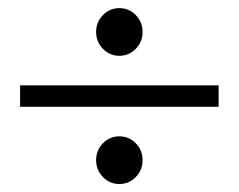

<svg xmlns="http://www.w3.org/2000/svg" viewBox="-20 -484 592 476"><path d="M522 -219.2H29.8V-272.5H522ZM235.1 -363Q218.3 -380.4 218.3 -404.8Q218.3 -429.2 235.1 -446.5Q252 -463.9 275.9 -463.9Q299.8 -463.9 316.7 -446.5Q333.5 -429.2 333.5 -404.8Q333.5 -380.4 316.7 -363Q299.8 -345.7 275.9 -345.7Q252 -345.7 235.1 -363ZM235.1 -45.2Q218.3 -62.5 218.3 -86.9Q218.3 -111.3 235.1 -128.7Q252 -146 275.9 -146Q299.8 -146 316.7 -128.7Q333.5 -111.3 333.5 -86.9Q333.5 -62.5 316.7 -45.2Q299.8 -27.8 275.9 -27.8Q252 -27.8 235.1 -45.2Z"/></svg>

Font: Molengo
Style: Regular
Weight: 400
Designer: moyogo
Foundry: moyogo
Version: Version 0.11; ttfautohint (v0.8) -G 32 -r 16 -x